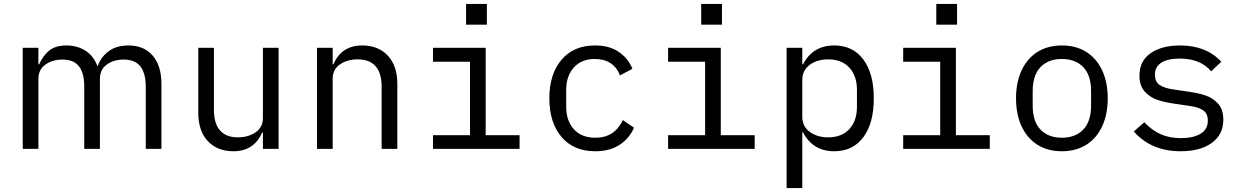

<svg xmlns="http://www.w3.org/2000/svg" viewBox="-20 -760 6340 980"><path d="M96 -516H176V-432H180Q200 -477 232 -502.5Q264 -528 319 -528Q373 -528 415 -502Q457 -476 477 -423H479Q495 -469 534.5 -498.5Q574 -528 636 -528Q715 -528 759.5 -476Q804 -424 804 -331V0H724V-317Q724 -386 696.5 -421Q669 -456 611 -456Q560 -456 525 -430.5Q490 -405 490 -358V0H410V-317Q410 -387 383 -421.5Q356 -456 299 -456Q248 -456 212 -430.5Q176 -405 176 -358V0H96Z M1322 -84H1318Q1277 12 1171 12Q1089 12 1040.5 -40Q992 -92 992 -185V-516H1072V-199Q1072 -129 1103 -94Q1134 -59 1194 -59Q1247 -59 1284.5 -84.5Q1322 -110 1322 -158V-516H1402V0H1322Z M1598 0V-516H1678V-432H1682Q1723 -528 1829 -528Q1911 -528 1959.5 -476Q2008 -424 2008 -331V0H1928V-317Q1928 -387 1897 -422Q1866 -457 1806 -457Q1753 -457 1715.5 -431.5Q1678 -406 1678 -358V0Z M2465 -740V-634H2359V-740ZM2190 -70H2379V-445H2190V-516H2459V-70H2632V0H2190Z M2784 -258Q2784 -382 2846 -455Q2908 -528 3017 -528Q3089 -528 3137 -496Q3185 -464 3208 -409L3144 -375Q3130 -415 3097 -437Q3064 -459 3017 -459Q2948 -459 2909 -415.5Q2870 -372 2870 -302V-214Q2870 -144 2909 -100.5Q2948 -57 3019 -57Q3117 -57 3159 -147L3216 -108Q3192 -53 3142 -20.5Q3092 12 3018 12Q2908 12 2846 -61Q2784 -134 2784 -258Z M3665 -740V-634H3559V-740ZM3390 -70H3579V-445H3390V-516H3659V-70H3832V0H3390Z M3995 -516H4075V-432H4079Q4129 -528 4238 -528Q4333 -528 4386.5 -456.5Q4440 -385 4440 -258Q4440 -131 4386.5 -59.5Q4333 12 4238 12Q4129 12 4079 -84H4075V200H3995ZM4354 -214V-302Q4354 -373 4315 -415Q4276 -457 4207 -457Q4151 -457 4113 -429Q4075 -401 4075 -351V-165Q4075 -115 4113 -87Q4151 -59 4207 -59Q4276 -59 4315 -101Q4354 -143 4354 -214Z M4865 -740V-634H4759V-740ZM4590 -70H4779V-445H4590V-516H4859V-70H5032V0H4590Z M5166 -258Q5166 -340 5194.5 -401Q5223 -462 5275.5 -495Q5328 -528 5400 -528Q5472 -528 5524.5 -495Q5577 -462 5605.5 -401Q5634 -340 5634 -258Q5634 -176 5605.5 -115Q5577 -54 5524.5 -21Q5472 12 5400 12Q5328 12 5275.5 -21Q5223 -54 5194.5 -115Q5166 -176 5166 -258ZM5549 -221V-295Q5549 -376 5509 -417.5Q5469 -459 5400 -459Q5331 -459 5291 -417.5Q5251 -376 5251 -295V-221Q5251 -140 5291 -98.5Q5331 -57 5400 -57Q5469 -57 5509 -98.5Q5549 -140 5549 -221Z M5767 -89 5821 -136Q5859 -95 5904 -75Q5949 -55 6008 -55Q6071 -55 6108 -77.5Q6145 -100 6145 -144Q6145 -181 6121 -197Q6097 -213 6054 -219L5973 -231Q5924 -238 5887 -250.5Q5850 -263 5823 -292.5Q5796 -322 5796 -374Q5796 -449 5853 -488.5Q5910 -528 6004 -528Q6136 -528 6214 -445L6162 -396Q6108 -461 6001 -461Q5940 -461 5907.5 -440Q5875 -419 5875 -379Q5875 -342 5899.5 -326Q5924 -310 5966 -304L6047 -292Q6097 -285 6134 -272.5Q6171 -260 6197.5 -230.5Q6224 -201 6224 -149Q6224 -73 6165 -30.5Q6106 12 6006 12Q5856 12 5767 -89Z"/></svg>

Font: iA Writer Duo S
Style: Regular
Weight: 400
Designer: Mike Abbink, Paul van der Laan, Pieter van Rosmalen, Oliver Reichenstein
Foundry: Bold Monday and Information Architects Inc.
Version: Version 2.000